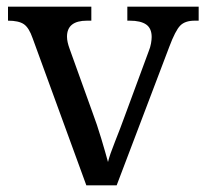

<svg xmlns="http://www.w3.org/2000/svg" viewBox="-20 -556 619 576"><path d="M78 -441Q67 -473 51.5 -483.5Q36 -494 4 -494V-536H254V-494H241Q181 -494 181 -446Q181 -438 183 -429Q185 -420 189 -409L257 -220Q271 -183 284 -139.5Q297 -96 304 -70Q309 -91 325 -131Q341 -171 354 -207L426 -402Q431 -414 433 -425.5Q435 -437 435 -445Q435 -471 418.5 -482.5Q402 -494 369 -494H362V-536H576V-494H564Q535 -494 520.5 -479Q506 -464 488 -416L330 0H239Z"/></svg>

Font: Noto Serif Vithkuqi
Style: Regular
Weight: 400
Version: Version 1.005